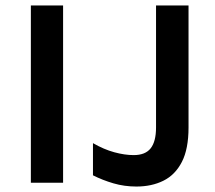

<svg xmlns="http://www.w3.org/2000/svg" viewBox="-20 -669 788 703"><path d="M93 0V-649H211V0ZM320.4 -27.1V-144.9Q360.3 -121.9 398.5 -111.5Q436.7 -101.1 469.5 -101.1Q512.2 -101.1 531.8 -126.1Q551.3 -151.1 551.3 -202V-649H670.3V-202Q670.3 -123.5 645.9 -76.1Q621.5 -28.7 578.5 -7.4Q535.5 14 479.3 14Q435.2 14 395.4 2.3Q355.6 -9.3 320.4 -27.1Z"/></svg>

Font: Karla
Style: Regular
Weight: 400
Designer: Jonathan Pinhorn
Version: Version 2.004;gftools[0.9.33]